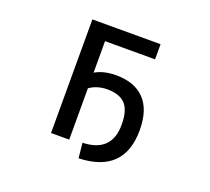

<svg xmlns="http://www.w3.org/2000/svg" viewBox="-136 -903 1271 1163"><g transform="rotate(20 500.0 -321.5)"><path d="M269.5 1V-731.4H709V-633.8H386.7V-430.7Q441.4 -462.9 521.5 -462.9Q640.6 -462.9 704.6 -396.5Q768.6 -330.1 768.6 -198.2Q768.6 78.1 478.5 87.9L468.8 -8.8Q655.3 -14.6 654.3 -193.4Q654.3 -284.2 617.2 -324.2Q580.1 -364.3 501 -364.3Q435.5 -364.3 386.7 -330.1V1Z"/></g></svg>

Font: GenEi Gothic M SemiBold
Style: Regular
Weight: 500
Designer: o_tamon (Modified); [Source Han Sans]
Ryoko NISHIZUKA  (kana & ideographs); Paul D. Hunt (Latin, Greek & Cyrillic); Wenl
Version: Version 1.1a;Original Version 1.004